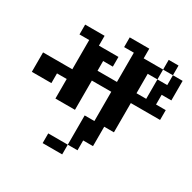

<svg xmlns="http://www.w3.org/2000/svg" viewBox="-210 -1069 1421 1421"><g transform="rotate(30 500.0 -359.0)"><path d="M750 -526.4H833V-692.4H917V-776.4H833V-692.4H750ZM0 -276.4V-442.4H250V-692.4H167V-776.4H333V-692.4H500V-609.4H417V-526.4H583V-776.4H500V-859.4H667V-776.4H833V-859.4H917V-776.4H1000V-609.4H917V-526.4H1000V-442.4H750V-192.4H667V-26.4H583V57.6H500V140.6H333V57.6H500V-192.4H583V-442.4H417V-192.4H250V-359.4H167V-276.4Z"/></g></svg>

Font: KH Dot Dougenzaka 12
Style: Regular
Weight: 400
Designer: Original version for X68000 by Keitarou Hiraki (http://hp.vector.co.jp/authors/VA000874/) / TrueType conversion by Homem
Version: Version 1.00.20150527